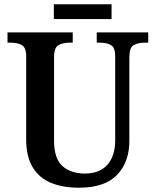

<svg xmlns="http://www.w3.org/2000/svg" viewBox="-20 -865 725 895"><path d="M348 10Q273 10 218 -12.5Q163 -35 132.5 -85Q102 -135 102 -217V-602Q102 -644 81.5 -655Q61 -666 32 -666H15V-714H319V-666H302Q273 -666 252.5 -654.5Q232 -643 232 -598V-210Q232 -125 271.5 -90.5Q311 -56 376 -56Q444 -56 480.5 -97Q517 -138 517 -211V-602Q517 -644 497 -655Q477 -666 448 -666H431V-714H671V-666H653Q623 -666 603 -654.5Q583 -643 583 -598V-209Q583 -109 525.5 -49.5Q468 10 348 10ZM231 -776V-845H500V-776Z"/></svg>

Font: Noto Serif Georgian SemiCondensed SemiBold
Style: Regular
Weight: 600
Width: 4
Designer: Monotype Design Team, Akaki Razmadze
Foundry: Google LLC
Version: Version 2.003; ttfautohint (v1.8.4.7-5d5b)